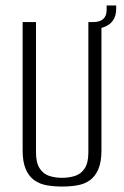

<svg xmlns="http://www.w3.org/2000/svg" viewBox="-20 -672 455 704"><path d="M208 12Q178 12 152 7.5Q126 3 106 -11Q86 -25 74.5 -51.5Q63 -78 63 -121V-591H112V-113Q112 -75 125.5 -54.5Q139 -34 160.5 -27Q182 -20 208 -20Q233 -20 255 -27Q277 -34 290.5 -54.5Q304 -75 304 -113V-591H352V-121Q352 -78 340.5 -51.5Q329 -25 309.5 -11Q290 3 263.5 7.5Q237 12 208 12ZM313 -566 310 -591H321Q371 -591 371 -636V-652H406V-640Q406 -603 382 -584Q358 -565 313 -566Z"/></svg>

Font: Alumni Sans Thin Light
Style: Regular
Weight: 300
Version: Version 1.018